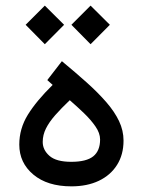

<svg xmlns="http://www.w3.org/2000/svg" viewBox="-20 -662 506 680"><path d="M334.5 -168Q334.5 -127.9 310.3 -108.4Q286.1 -88.9 232.4 -88.9Q179.2 -88.9 155.3 -109.9Q131.3 -130.9 131.3 -159.2Q131.3 -184.1 142.8 -207Q154.3 -230 175.8 -254.4Q197.3 -278.8 227.1 -307.1Q252.4 -285.2 277.1 -261.5Q301.8 -237.8 318.1 -214.1Q334.5 -190.4 334.5 -168ZM166.5 -361.3Q108.9 -304.7 78.6 -255.6Q48.3 -206.5 48.3 -149.9Q48.3 -85.4 98.1 -43.7Q147.9 -2 232.9 -2Q288.6 -2 330.1 -21.7Q371.6 -41.5 394.5 -77.9Q417.5 -114.3 417.5 -164.1Q417.5 -199.7 401.6 -233.2Q385.7 -266.6 356.4 -300.3Q327.1 -334 287.4 -369.6Q247.6 -405.3 199.2 -445.3L147.5 -378.4ZM300.8 -642.1 232.9 -574.2 300.8 -505.4 369.1 -574.2ZM138.7 -642.1 70.8 -574.2 138.7 -505.4 207 -574.2Z"/></svg>

Font: Vazirmatn NL
Style: Regular
Weight: 400
Designer: Saber Rastikerdar
Foundry: Saber Rastikerdar
Version: Version 33.003